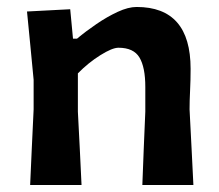

<svg xmlns="http://www.w3.org/2000/svg" viewBox="-20 -531 628 551"><path d="M66.5 0Q69 -54.5 71.2 -104.8Q73.5 -155 76.5 -217V-302Q72 -350.5 67.2 -399Q62.5 -447.5 57.5 -498L181.5 -504.5L189.5 -420H201Q226 -441 256.8 -462Q287.5 -483 317.8 -497Q348 -511 372 -511Q527 -511 527 -333.5Q527 -301 525.5 -271.2Q524 -241.5 524 -217Q527 -155 529.8 -104.5Q532.5 -54 535 0H388.5Q390.5 -54 392.5 -103.8Q394.5 -153.5 397 -210.5V-281.5Q397 -338 380.2 -366Q363.5 -394 320 -394Q302 -394 267.8 -372.5Q233.5 -351 203.5 -320.5V-210.5Q206.5 -153.5 209 -103.8Q211.5 -54 214 0Z"/></svg>

Font: Commissioner Loud SemiBold
Style: Regular
Weight: 600
Designer: Kostas Bartsokas
Foundry: Kostas Bartsokas
Version: Version 1.000; ttfautohint (v1.8.3)